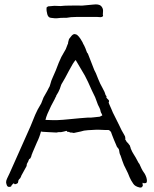

<svg xmlns="http://www.w3.org/2000/svg" viewBox="-20 -844 701 876"><path d="M354.5 -818.4 406.2 -823.2Q429.7 -826.2 440.4 -817.4Q450.2 -807.6 450.2 -794.9L449.2 -777.3Q454.1 -767.6 439.5 -765.6L424.8 -766.6Q424.8 -766.6 327.1 -766.6Q302.7 -766.6 283.2 -762.7Q276.4 -762.7 269.5 -762.7Q254.9 -762.7 250 -761.7Q236.3 -759.8 229.5 -760.7Q228.5 -760.7 211.9 -762.7Q200.2 -763.7 195.8 -778.8Q191.4 -793.9 192.4 -808.6V-809.6Q199.2 -816.4 205.1 -815.4L227.5 -817.4H229.5L256.8 -816.4Q273.4 -818.4 292 -818.4Q335 -819.3 354.5 -818.4ZM23.4 -52.7 119.1 -267.6Q123 -277.3 140.6 -320.3Q149.4 -341.8 168 -372.1Q172.9 -385.7 178.7 -399.4Q179.7 -401.4 195.3 -428.7Q198.2 -434.6 201.2 -440.4Q208 -451.2 209 -458Q213.9 -477.5 220.7 -491.2Q229.5 -509.8 234.4 -522.5Q240.2 -539.1 248 -557.6Q253.9 -571.3 259.8 -584Q263.7 -591.8 268.6 -599.6Q273.4 -607.4 280.3 -620.1L288.1 -640.6Q291 -643.6 291 -651.4Q294.9 -665 294.9 -666Q296.9 -668 306.6 -680.7Q313.5 -688.5 320.3 -688.5Q328.1 -687.5 332 -684.6Q339.8 -677.7 340.8 -675.8L341.8 -673.8L342.8 -672.9L347.7 -666Q354.5 -654.3 356.4 -651.4Q359.4 -643.6 364.3 -635.7Q370.1 -624 375 -609.4Q377 -602.5 380.9 -599.6Q380.9 -599.6 410.2 -524.4Q416 -515.6 427.7 -484.4Q436.5 -461.9 447.3 -443.4Q460 -419.9 460 -416Q460 -414.1 460.9 -414.1V-412.1Q460.9 -411.1 461.9 -410.2Q468.8 -402.3 464.8 -399.4L470.7 -392.6Q472.7 -390.6 472.7 -390.6Q480.5 -384.8 475.6 -376Q475.6 -375 479.5 -366.2Q483.4 -358.4 487.3 -348.6Q491.2 -338.9 495.1 -330.1Q500 -321.3 501 -318.4Q506.8 -306.6 523.4 -273.4Q534.2 -249 546.9 -228.5Q551.8 -221.7 551.8 -213.9Q551.8 -207 551.8 -207Q551.8 -205.1 552.7 -205.1Q553.7 -205.1 554.7 -203.1Q557.6 -196.3 559.6 -195.3Q559.6 -195.3 564.5 -190.4Q567.4 -186.5 570.3 -182.6Q574.2 -178.7 573.2 -176.8Q573.2 -175.8 574.2 -175.8Q574.2 -174.8 574.2 -172.9L575.2 -171.9Q575.2 -169.9 576.2 -169.9V-167Q583 -150.4 590.8 -138.7Q598.6 -127 605.5 -113.3Q613.3 -97.7 616.2 -95.7Q617.2 -94.7 625 -76.2Q627 -71.3 631.3 -64.5Q635.7 -57.6 640.6 -50.8Q644.5 -43.9 647.5 -35.2Q650.4 -26.4 650.4 -17.6Q649.4 -9.8 645.5 -8.8Q640.6 -7.8 635.7 -7.8Q634.8 -7.8 634.8 -8.8Q633.8 -9.8 631.8 -9.8H629.9L630.9 -4.9V-2Q631.8 0 631.8 2Q631.8 5.9 626 10.7Q624 11.7 622.1 11.7Q620.1 11.7 618.2 11.7Q595.7 6.8 587.9 -5.9Q577.1 -21.5 571.3 -35.2Q564.5 -53.7 554.7 -72.3Q544.9 -89.8 538.1 -110.4Q531.2 -132.8 530.3 -133.8Q524.4 -144.5 523.4 -158.2Q522.5 -164.1 519.5 -167Q517.6 -168.9 517.6 -168.9L515.6 -171.9Q514.6 -172.9 513.7 -173.8Q512.7 -175.8 508.8 -185.5Q504.9 -195.3 500 -206.1Q495.1 -217.8 491.2 -228.5Q486.3 -242.2 486.3 -242.2Q486.3 -242.2 480.5 -248Q477.5 -251 473.6 -251H457Q418 -252.9 417 -252Q398.4 -251 380.9 -250Q377 -250 372.1 -249Q366.2 -248 363.3 -248L348.6 -244.1Q318.4 -237.3 316.4 -237.3Q314.5 -237.3 312.5 -238.3Q309.6 -238.3 304.7 -239.3Q301.8 -239.3 299.8 -239.3Q297.9 -240.2 296.9 -241.2Q294.9 -243.2 291 -242.2Q285.2 -242.2 285.2 -246.1Q284.2 -248 272.5 -244.1Q266.6 -243.2 258.8 -241.2Q255.9 -241.2 252 -241.2Q245.1 -241.2 242.2 -240.2Q240.2 -239.3 237.3 -239.3L200.2 -241.2Q197.3 -241.2 183.6 -242.2Q173.8 -242.2 167 -244.1Q160.2 -217.8 148.4 -194.3Q140.6 -177.7 127.9 -146.5Q126 -141.6 126 -140.6Q124 -138.7 124 -135.7Q123 -130.9 122.1 -128.9Q121.1 -126 119.1 -123Q118.2 -122.1 118.2 -121.1L113.3 -118.2Q113.3 -117.2 112.3 -117.2Q112.3 -117.2 112.3 -116.2Q111.3 -114.3 110.4 -112.3Q109.4 -110.4 108.4 -106.4Q107.4 -104.5 105.5 -101.6Q104.5 -98.6 102.5 -95.7Q101.6 -93.8 101.6 -87.9L100.6 -85Q94.7 -75.2 89.8 -65.4Q87.9 -60.5 85 -56.6Q80.1 -46.9 79.1 -45.9Q77.1 -43 76.2 -39.1Q73.2 -32.2 72.3 -31.2Q65.4 -25.4 63.5 -19.5Q63.5 -18.6 63.5 -16.6Q63.5 -14.6 62.5 -13.7Q61.5 -12.7 62.5 -11.7Q62.5 -10.7 61.5 -9.8V-8.8Q57.6 -6.8 55.7 -5.9Q54.7 -3.9 49.8 -3.9H45.9Q44.9 -3.9 44.9 -6.8H41Q39.1 -6.8 39.1 -4.9Q38.1 -4.9 38.1 -3.9L34.2 0Q33.2 1 32.2 2.9Q32.2 6.8 28.3 7.8Q24.4 8.8 21.5 8.8Q13.7 8.8 10.7 0Q7.8 -8.8 7.8 -12.7Q7.8 -20.5 12.7 -30.3Q16.6 -39.1 23.4 -52.7ZM187.5 -296.9H188.5Q207 -295.9 220.7 -295.9Q230.5 -295.9 240.2 -295.9Q266.6 -296.9 293 -299.8Q320.3 -302.7 344.7 -304.7Q388.7 -308.6 396.5 -307.6Q399.4 -307.6 407.2 -308.6Q415 -309.6 424.8 -310.5Q429.7 -311.5 434.6 -311.5Q438.5 -312.5 440.4 -314.5Q443.4 -315.4 443.4 -316.4L446.3 -315.4Q446.3 -321.3 444.3 -324.2Q440.4 -330.1 439.5 -334Q437.5 -345.7 433.6 -352.5Q429.7 -359.4 426.8 -366.2Q420.9 -382.8 414.1 -400.4Q406.2 -416 399.4 -430.7Q379.9 -475.6 367.2 -499Q345.7 -534.2 325.2 -570.3Q314.5 -559.6 294.4 -521Q274.4 -482.4 264.6 -466.8Q259.8 -460 257.8 -453.1Q254.9 -445.3 252.9 -438.5Q250 -431.6 246.1 -423.8Q242.2 -417 236.3 -407.2V-405.3Q236.3 -403.3 234.4 -402.3Q234.4 -402.3 229.5 -391.6Q226.6 -384.8 221.7 -377Q216.8 -369.1 212.9 -360.4Q204.1 -340.8 196.3 -324.2Q189.5 -307.6 187.5 -296.9Z"/></svg>

Font: ToneOZ-YinPZ-Tsuipita-TC
Style: Regular
Weight: 400
Designer: ÂÆ£ÂøóÂáåJeffrey Xuan(jeffreyx@gmail.com, ToneOZ.com) ÈòøÂù§(cjkFonts)
Foundry: ToneOZ
Version: Version 0.24071